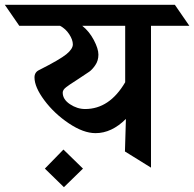

<svg xmlns="http://www.w3.org/2000/svg" viewBox="-113 -695 805 796"><path d="M513 -588V0L405 -67L409 -202Q350 -143 283 -143Q233 -143 172.5 -183.5Q112 -224 71 -279Q30 -334 30 -374Q30 -396 50 -405Q135 -448 162 -470Q189 -492 189 -511Q189 -530 174 -553Q159 -576 136 -588H-33L-93 -675H612L672 -588ZM240 -243Q341 -243 406 -354V-588H228Q257 -565 276 -529Q295 -493 295 -468.5Q295 -444 282.5 -425.5Q270 -407 257.5 -398Q245 -389 215.5 -370Q186 -351 176.5 -344.5Q167 -338 162 -334Q147 -323 147 -311Q147 -283 177 -263Q207 -243 240 -243ZM73 4 150 -75 231 4 152 81Z"/></svg>

Font: Halant SemiBold
Style: Regular
Weight: 600
Designer: Hitesh Malaviya (Devanagari), Satya Rajpurohit (Latin)
Foundry: Indian Type Foundry
Version: Version 1.101;PS 1.0;hotconv 1.0.78;makeotf.lib2.5.61930; tt